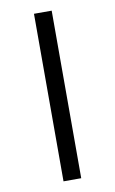

<svg xmlns="http://www.w3.org/2000/svg" viewBox="-82 -745 473 790"><g transform="rotate(-10 155.0 -350.0)"><path d="M118 0V-700H192V0Z"/></g></svg>

Font: MOST Montserrat
Style: Regular
Weight: 400
Designer: Julieta Ulanovsky
Foundry: Julieta Ulanovsky
Version: Version 8.000;March 11, 2024;FontCreator 15.0.0.2926 64-bit